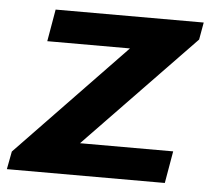

<svg xmlns="http://www.w3.org/2000/svg" viewBox="-61 -573 679 620"><g transform="rotate(5 279.0 -263.5)"><path d="M-17 0 -6 -58 345 -423H77L95 -527H575L565 -471L211 -104H513L495 0Z"/></g></svg>

Font: Archivo SemiExpanded SemiBold
Style: Italic
Weight: 600
Width: 6
Italic angle: -10°
Designer: Hector Gatti
Foundry: Omnibus-Type
Version: Version 2.001